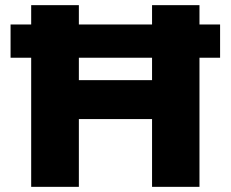

<svg xmlns="http://www.w3.org/2000/svg" viewBox="-20 -725 895 745"><path d="M101 0V-501H21V-630H101V-705H286V-630H570V-705H754V-630H834V-501H754V0H570V-263H286V0ZM286 -414H570V-501H286Z"/></svg>

Font: Mulish Black
Style: Regular
Weight: 900
Designer: Vernon Adams
Foundry: Vernon Adams
Version: Version 3.603; ttfautohint (v1.8.3)